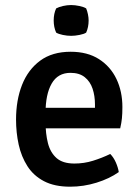

<svg xmlns="http://www.w3.org/2000/svg" viewBox="-20 -708 540 742"><path d="M111.5 -212V-291.5H347V-304.5Q347 -337.5 337.8 -365.2Q328.5 -393 307.5 -409.8Q286.5 -426.5 252.5 -426.5Q203.5 -426.5 179.8 -385.2Q156 -344 156 -271V-237Q156 -191.5 165.2 -155Q174.5 -118.5 198.5 -97.2Q222.5 -76 267.5 -76Q305 -76 339.5 -86.8Q374 -97.5 406 -113Q419 -100 427.8 -80Q436.5 -60 439 -43Q403 -17.5 353 -2Q303 13.5 251 13.5Q190.5 13.5 150 -7.8Q109.5 -29 86 -65.8Q62.5 -102.5 52.2 -149Q42 -195.5 42 -246Q42 -321 65.2 -380Q88.5 -439 135.2 -473.5Q182 -508 253 -508Q318 -508 362.5 -479.5Q407 -451 430 -402.8Q453 -354.5 453 -294.5Q453 -269 451.2 -251.2Q449.5 -233.5 444.5 -212ZM187.5 -629Q187.5 -655 197 -675.5Q207 -681 223.2 -684.8Q239.5 -688.5 255 -688.5Q269.5 -688.5 287 -684.8Q304.5 -681 313 -675.5Q317 -666 319.8 -653Q322.5 -640 322.5 -629Q322.5 -603 313 -582Q305 -576.5 287.2 -573Q269.5 -569.5 255 -569.5Q239.5 -569.5 222.8 -573Q206 -576.5 197 -582Q187.5 -603 187.5 -629Z"/></svg>

Font: Signika Negative Light Medium
Style: Regular
Weight: 500
Version: Version 2.001